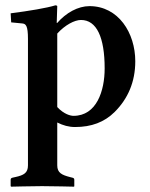

<svg xmlns="http://www.w3.org/2000/svg" viewBox="-20 -467 563 721"><path d="M195 -381H193L195 -444C195 -446 190 -447 188 -447C156 -437 90 -426 20 -417L22 -383L63 -379C77 -378 85 -371 85 -321V154C85 182 70 191 37 198L28 200C23 201 20 203 20 208V232L22 234C22 234 102 232 138 232C177 232 258 234 258 234L259 232V208C259 203 256 201 251 200L243 198C212 190 195 182 195 154V-7C217 4 238 10 262 10C323 10 372 -8 411 -47C460 -96 488 -159 488 -237C488 -343 425 -444 316 -444C273 -444 228 -419 195 -381ZM195 -341C224 -373 260 -392 284 -392C343 -392 373 -327 373 -210C373 -126 343 -32 256 -32C245 -32 220 -38 195 -65Z"/></svg>

Font: Libertinus Serif Semibold
Style: Regular
Weight: 600
Designer: Philipp H. Poll, Khaled Hosny
Foundry: Caleb Maclennan
Version: Version 7.050;RELEASE